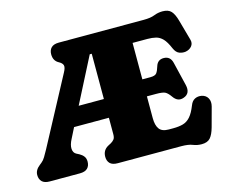

<svg xmlns="http://www.w3.org/2000/svg" viewBox="-104 -860 1211 1020"><g transform="rotate(-15 502.0 -350.0)"><path d="M445.5 -155V-245.5H254L226 -190Q209.5 -159 211 -137Q212.5 -115 228.5 -106.5L244 -98.5Q258.5 -90.5 267.2 -79.2Q276 -68 276 -50Q276 -27 262.5 -13.5Q249 0 220.5 0H54.5Q26 0 12.5 -13.5Q-1 -27 -1 -50Q-1 -77.5 27 -99L37.5 -107.5Q48.5 -116 58.2 -132Q68 -148 79 -168.5L277 -539.5Q290.5 -564 286.8 -576.8Q283 -589.5 265 -599Q236.5 -614 236.5 -650Q236.5 -673 250 -686.5Q263.5 -700 292 -700H758.5Q797 -700 819.2 -709Q841.5 -718 866.5 -718Q898.5 -718 914 -701Q929.5 -684 940 -645.5L971 -534.5Q977 -513.5 964.8 -498.2Q952.5 -483 930.5 -479Q913 -476.5 895.8 -483Q878.5 -489.5 867.5 -514.5Q851.5 -552.5 834.8 -569.8Q818 -587 797.8 -592Q777.5 -597 751.5 -597H670V-396.5H714Q740.5 -396.5 749 -408Q757.5 -419.5 764.5 -443Q774.5 -476.5 808 -476.5Q845 -476.5 854 -437.5L885 -308.5Q897 -258.5 856 -245Q822.5 -233 799 -267Q783.5 -289 770.2 -296Q757 -303 720.5 -303H670V-183.5Q670 -143.5 685 -123.2Q700 -103 736.5 -103H761Q793 -103 815.8 -109.5Q838.5 -116 856 -135.8Q873.5 -155.5 889 -195Q897.5 -217.5 914.2 -226Q931 -234.5 952 -230.5Q975 -225.5 985.2 -206.8Q995.5 -188 988.5 -161.5L959.5 -54.5Q949 -17 933.5 0.5Q918 18 886 18Q861 18 838.8 9Q816.5 0 777.5 0H428.5Q399.5 0 386.2 -13.5Q373 -27 373 -50Q373 -86.5 404.5 -103.5L420.5 -112Q431 -118 438.2 -126.8Q445.5 -135.5 445.5 -155ZM434.5 -597.5 307 -348.5H445.5V-597.5Z"/></g></svg>

Font: Fraunces 72pt SuperSoft Black
Style: Regular
Weight: 900
Version: Version 1.000;[0bf87f6ff]